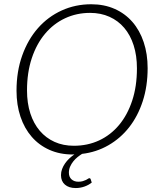

<svg xmlns="http://www.w3.org/2000/svg" viewBox="-20 -736 777 924"><path d="M410 121.5Q414.5 121.5 416 125.5L421.5 142.5Q407 154.5 386.5 161.8Q366 169 344.5 169Q311.5 169 292.5 152.5Q273.5 136 273.5 107Q273.5 91.5 278.8 77.5Q284 63.5 292.8 50.8Q301.5 38 313.2 27Q325 16 338 7Q335.5 7 333.8 7.2Q332 7.5 330 7.5Q268 7.5 218 -14.8Q168 -37 132.8 -77.5Q97.5 -118 78.5 -174.5Q59.5 -231 59.5 -299.5Q59.5 -392.5 87 -469.2Q114.5 -546 162.8 -600.8Q211 -655.5 276.8 -685.5Q342.5 -715.5 419 -715.5Q481.5 -715.5 531.8 -693.2Q582 -671 617.2 -630.5Q652.5 -590 671.5 -533.2Q690.5 -476.5 690.5 -408Q690.5 -321.5 667 -249.2Q643.5 -177 601.5 -123.5Q559.5 -70 501.5 -36.8Q443.5 -3.5 375 4.5Q364.5 11 353.2 20Q342 29 332.8 40.5Q323.5 52 317.5 65.8Q311.5 79.5 311.5 95Q311.5 115.5 324.2 127Q337 138.5 357 138.5Q369.5 138.5 378.5 135.8Q387.5 133 393.8 130Q400 127 403.8 124.2Q407.5 121.5 410 121.5ZM639 -407Q639 -468.5 623.2 -517.8Q607.5 -567 578 -601.8Q548.5 -636.5 506.8 -655.2Q465 -674 413.5 -674Q348.5 -674 293 -648Q237.5 -622 196.8 -573.5Q156 -525 133 -456Q110 -387 110 -301Q110 -239.5 126 -190.2Q142 -141 171.5 -106.5Q201 -72 242.5 -53.2Q284 -34.5 335.5 -34.5Q401.5 -34.5 457 -60.2Q512.5 -86 553 -134.5Q593.5 -183 616.2 -251.8Q639 -320.5 639 -407Z"/></svg>

Font: Lato Light
Style: Italic
Weight: 300
Italic angle: -7°
Designer: Lukasz Dziedzic
Foundry: tyPoland Lukasz Dziedzic
Version: Version 2.007; 2014-02-27